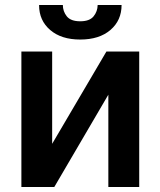

<svg xmlns="http://www.w3.org/2000/svg" viewBox="-20 -753 646 773"><path d="M540.5 0H416.2V-371.8L198.5 0H66.1V-545.5H190V-174L408.4 -545.5H540.5ZM302.9 -593.8Q226.9 -593.8 182.2 -632.1Q137.4 -670.5 137.4 -731.9V-733H233Q233 -707.4 248.9 -687.3Q264.9 -667.3 302.9 -667.3Q340.6 -667.3 356.7 -687.1Q372.9 -707 373.2 -733H469.5Q469.5 -670.8 424.5 -632.3Q379.6 -593.8 302.9 -593.8Z"/></svg>

Font: Linik Sans SemiBold
Style: Regular
Weight: 600
Designer: Rasmus Andersson (font), Cristiano Sobral (main changes)
Foundry: rsms
Version: Version 3.018;June 1, 2022;FontCreator 14.0.0.2814 64-bit; t